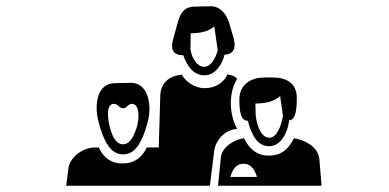

<svg xmlns="http://www.w3.org/2000/svg" viewBox="-20 -577 1240 612"><path d="M331 -168C324 -193 316 -246 343 -246C356 -246 360 -232 372 -232C385 -232 388 -246 400 -246C427 -246 424 -197 415 -168C403 -132 389 -117 372 -117C355 -117 341 -132 331 -168ZM714 -13C721 -34 730 -55 757 -55C781 -55 793 -34 799 -13ZM794 -247C827 -247 855 -254 873 -271L882 -207C875 -170 861 -138 838 -138C815 -138 799 -171 795 -210ZM588 -471C619 -471 646 -477 663 -493L674 -417C665 -383 648 -364 631 -364C613 -364 594 -382 587 -419ZM451 -189C466 -247 450 -313 398 -313L347 -312C291 -312 279 -247 294 -189C316 -104 344 -85 372 -85C402 -85 429 -105 451 -189ZM736 -326C729 -333 723 -337 705 -340C694 -315 668 -296 633 -296C598 -296 572 -318 559 -339C526 -336 493 -318 491 -274L486 -107H448C432 -74 408 -56 370 -56C332 -56 308 -77 295 -107H282C248 -107 203 -79 198 -40L191 15H649L663 -98C666 -122 690 -163 736 -166C711 -211 707 -279 736 -326ZM902 -194C923 -194 926 -230 926 -265C926 -313 892 -330 849 -330H822C786 -330 743 -312 743 -260C743 -225 746 -192 770 -192C784 -139 804 -111 838 -111C871 -111 895 -145 902 -194ZM998 -69C994 -119 929 -136 917 -136C902 -108 883 -81 836 -81C794 -81 772 -108 758 -136C739 -136 688 -114 684 -75L675 15H1005ZM696 -403C721 -403 734 -420 725 -454L711 -502C702 -533 681 -557 653 -557L602 -556C565 -556 554 -533 545 -500L532 -452C522 -418 533 -401 564 -401C577 -365 597 -337 632 -337C666 -337 688 -371 696 -403Z"/></svg>

Font: CryptoKit 1.4
Style: Regular
Weight: 400
Monospace: yes
Designer: Oceane Juvin
Foundry: http://www.head-geneve.ch
Version: Version 1.000